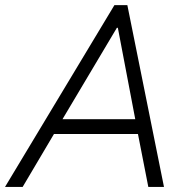

<svg xmlns="http://www.w3.org/2000/svg" viewBox="-51 -740 741 760"><path d="M401.9 -719.7H453.1L598.1 0H536.1L495.1 -209.5H162.6L38.6 0H-31.2ZM484.4 -268.1 415.5 -629.9H411.6L196.3 -268.1Z"/></svg>

Font: Reddit Sans Fudge Light Italic
Style: Regular
Weight: 300
Italic angle: -11.25°
Designer: Stephen Hutchings
Version: Version 1.013